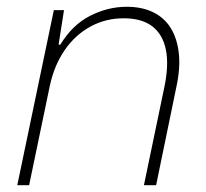

<svg xmlns="http://www.w3.org/2000/svg" viewBox="-20 -547 608 567"><path d="M31 0 139 -517H169L153 -415H158Q194 -474 246.5 -500.5Q299 -527 354 -527Q399 -527 432 -511Q465 -495 484 -464.5Q503 -434 508 -390.5Q513 -347 501 -291L441 0H405L465 -288Q479 -354 470 -399.5Q461 -445 430 -469Q399 -493 345 -493Q292 -493 247 -468.5Q202 -444 171 -399Q140 -354 127 -293L66 0Z"/></svg>

Font: Mona Sans
Style: Italic
Weight: 200
Italic angle: -11.6951°
Designer: Deni Anggara
Foundry: GitHub
Version: Version 2.000